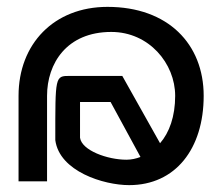

<svg xmlns="http://www.w3.org/2000/svg" viewBox="-20 -528 643 559"><path d="M34 0H117V-249C117 -343 174 -435 304 -435C414 -435 490 -343 490 -249C490 -189 473 -142 446 -111L336 -307H183C140 -307 141 -306 141 -120C153 -29 282 11 356 11C491 11 573 -95 573 -249C573 -400 469 -508 293 -508C137 -508 34 -400 34 -249ZM213 -127V-231H302L389 -71C376 -66 362 -63 348 -63C293 -63 218 -90 213 -127Z"/></svg>

Font: Charger Sport
Style: Regular
Weight: 400
Designer: Jasper
Foundry: Cannot Into Space Fonts
Version: Version 1.1